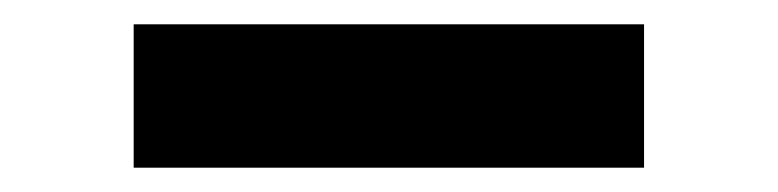

<svg xmlns="http://www.w3.org/2000/svg" viewBox="-20 -766 640 158"><path d="M90 -746H510V-628H90Z"/></svg>

Font: AtCorfu Sans
Style: AtCorfu Sans Black
Weight: 900
Designer: Kostas Teopoulos
Foundry: Kostas Teopoulos
Version: Version 1.00 July 8, 2025, initial release